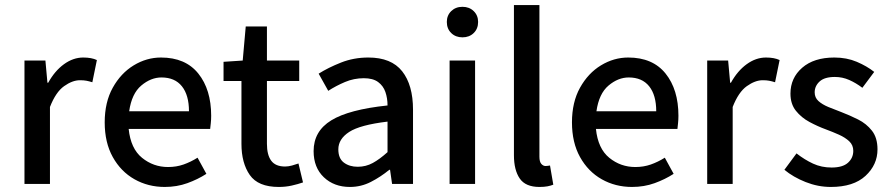

<svg xmlns="http://www.w3.org/2000/svg" viewBox="-20 -729 3529 761"><path d="M77 0V-489H160L168 -401H171Q197 -448 233.5 -474.5Q270 -501 310 -501Q343 -501 364 -491L346 -403Q333 -407 322.5 -409Q312 -411 297 -411Q267 -411 234 -387.5Q201 -364 178 -305V0Z M633 12Q567 12 513 -18.5Q459 -49 427 -106.5Q395 -164 395 -244Q395 -324 427 -381.5Q459 -439 510 -470Q561 -501 618 -501Q715 -501 766 -437.5Q817 -374 817 -270Q817 -255 815.5 -241Q814 -227 813 -218H490Q498 -140 543 -103.5Q588 -67 646 -67Q679 -67 707.5 -77Q736 -87 763 -104L798 -40Q764 -18 722.5 -3Q681 12 633 12ZM620 -422Q578 -422 540 -390Q502 -358 492 -288H729Q729 -352 701 -387Q673 -422 620 -422Z M1085 12Q1003 12 970 -35.5Q937 -83 937 -159V-408H866V-484L942 -489L954 -624H1038V-489H1166V-408H1038V-159Q1038 -115 1055 -92Q1072 -69 1110 -69Q1123 -69 1137.5 -73Q1152 -77 1163 -81L1181 -6Q1161 1 1136.5 6.5Q1112 12 1085 12Z M1367 12Q1304 12 1263.5 -26.5Q1223 -65 1223 -130Q1223 -209 1293 -252Q1363 -295 1516 -311Q1516 -340 1507.5 -364.5Q1499 -389 1478.5 -404Q1458 -419 1422 -419Q1383 -419 1347.5 -404Q1312 -389 1281 -369L1243 -437Q1281 -461 1331.5 -481Q1382 -501 1440 -501Q1531 -501 1574 -446.5Q1617 -392 1617 -294V0H1534L1526 -56H1523Q1489 -28 1450 -8Q1411 12 1367 12ZM1398 -68Q1430 -68 1457.5 -83Q1485 -98 1516 -126V-247Q1407 -234 1364 -206Q1321 -178 1321 -137Q1321 -101 1343 -84.5Q1365 -68 1398 -68Z M1762 0V-489H1863V0ZM1813 -581Q1786 -581 1768.5 -598Q1751 -615 1751 -642Q1751 -668 1768.5 -685Q1786 -702 1813 -702Q1840 -702 1857.5 -685Q1875 -668 1875 -642Q1875 -615 1857.5 -598Q1840 -581 1813 -581Z M2118 12Q2063 12 2040 -21.5Q2017 -55 2017 -114V-709H2118V-108Q2118 -88 2125.5 -79.5Q2133 -71 2142 -71Q2146 -71 2149.5 -71.5Q2153 -72 2160 -73L2173 3Q2163 7 2150 9.5Q2137 12 2118 12Z M2485 12Q2419 12 2365 -18.5Q2311 -49 2279 -106.5Q2247 -164 2247 -244Q2247 -324 2279 -381.5Q2311 -439 2362 -470Q2413 -501 2470 -501Q2567 -501 2618 -437.5Q2669 -374 2669 -270Q2669 -255 2667.5 -241Q2666 -227 2665 -218H2342Q2350 -140 2395 -103.5Q2440 -67 2498 -67Q2531 -67 2559.5 -77Q2588 -87 2615 -104L2650 -40Q2616 -18 2574.5 -3Q2533 12 2485 12ZM2472 -422Q2430 -422 2392 -390Q2354 -358 2344 -288H2581Q2581 -352 2553 -387Q2525 -422 2472 -422Z M2783 0V-489H2866L2874 -401H2877Q2903 -448 2939.5 -474.5Q2976 -501 3016 -501Q3049 -501 3070 -491L3052 -403Q3039 -407 3028.5 -409Q3018 -411 3003 -411Q2973 -411 2940 -387.5Q2907 -364 2884 -305V0Z M3273 12Q3222 12 3173 -7.5Q3124 -27 3089 -56L3137 -121Q3169 -96 3202.5 -80.5Q3236 -65 3276 -65Q3320 -65 3341 -84Q3362 -103 3362 -131Q3362 -154 3346 -169Q3330 -184 3305.5 -195Q3281 -206 3254 -216Q3221 -228 3188.5 -245.5Q3156 -263 3134.5 -290Q3113 -317 3113 -358Q3113 -420 3159.5 -460.5Q3206 -501 3287 -501Q3336 -501 3376 -484Q3416 -467 3445 -444L3398 -381Q3373 -400 3346 -412Q3319 -424 3289 -424Q3248 -424 3228.5 -406Q3209 -388 3209 -363Q3209 -342 3224 -328.5Q3239 -315 3263 -305Q3287 -295 3314 -285Q3348 -272 3381 -255.5Q3414 -239 3436 -211Q3458 -183 3458 -137Q3458 -76 3410.5 -32Q3363 12 3273 12Z"/></svg>

Font: Assistant SemiBold
Style: Regular
Weight: 600
Designer: Hebrew By Ben Nathan, Latin by Paul Hunt
Version: Version 3.000